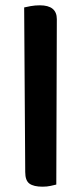

<svg xmlns="http://www.w3.org/2000/svg" viewBox="-20 -695 306 723"><path d="M140 8Q107 8 91 -3.5Q75 -15 75 -47L71 -667Q79 -669 95.5 -672Q112 -675 130 -675Q194 -675 194 -623L192 0Q184 2 170.5 5Q157 8 140 8Z"/></svg>

Font: Baloo Bhaijaan 2 SemiBold
Style: Regular
Weight: 600
Designer: Sanskriti Dholi, Noopur Datye and Ek Type
Foundry: Ek Type
Version: Version 1.700